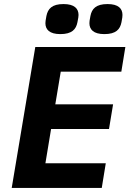

<svg xmlns="http://www.w3.org/2000/svg" viewBox="-20 -931 641 951"><path d="M484 0 503.9 -122.2H204.9L233 -291.9H519.9L540.1 -414.1H253.9L280.9 -576H581L600.9 -698.2H154.8L38 0ZM204.9 -816.1C204.9 -785.2 224.8 -762.1 278.8 -762.1C336.6 -762.1 356.9 -785.9 363.6 -821C367.9 -842 369 -850.1 369 -856.9C369 -888.1 348.7 -910.9 294.7 -910.9C236.9 -910.9 217 -887.1 209.9 -851.9C206 -831 204.9 -823.2 204.9 -816.1ZM422.9 -816.1C422.9 -785.2 442.8 -762.1 496.8 -762.1C554.7 -762.1 574.9 -785.9 581.7 -821C585.9 -842 586.6 -850.1 586.6 -856.9C586.6 -888.1 566.8 -910.9 512.8 -910.9C454.9 -910.9 434.7 -887.1 427.9 -851.9C423.7 -831 422.9 -823.2 422.9 -816.1Z"/></svg>

Font: Margiela Mono Italic Bold It
Style: Regular
Weight: 700
Designer: Mike Abbink, Paul van der Laan, Pieter van Rosmalen
Foundry: Bold Monday
Version: Version 2.003 2021